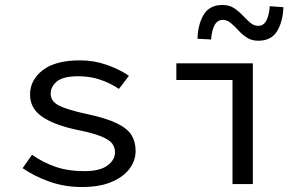

<svg xmlns="http://www.w3.org/2000/svg" viewBox="-20 -741 1240 773"><path d="M310 12Q239 12 177 -10.5Q115 -33 71 -64L109 -118Q151 -88 202 -70Q253 -52 320 -52Q382 -52 412.5 -74.5Q443 -97 443 -128Q443 -147 432.5 -162Q422 -177 389.5 -191Q357 -205 291 -218Q197 -238 149 -271.5Q101 -305 101 -360Q101 -419 152 -458.5Q203 -498 303 -498Q359 -498 411 -479.5Q463 -461 499 -436L459 -383Q425 -406 384 -420Q343 -434 296 -434Q234 -434 209 -413Q184 -392 184 -364Q184 -333 217.5 -316Q251 -299 325 -283Q406 -266 449.5 -245Q493 -224 509.5 -197Q526 -170 526 -133Q526 -94 501 -61Q476 -28 428 -8Q380 12 310 12Z M916 0V-419H690V-486H998V0ZM1020 -577Q993 -577 974 -589.5Q955 -602 939.5 -619Q924 -636 909 -648.5Q894 -661 877 -661Q855 -661 843.5 -639Q832 -617 830 -582L775 -585Q777 -644 800.5 -682.5Q824 -721 876 -721Q903 -721 922 -708.5Q941 -696 957 -679Q973 -662 987.5 -649.5Q1002 -637 1020 -637Q1042 -637 1053 -659.5Q1064 -682 1066 -716L1121 -712Q1119 -654 1095.5 -615.5Q1072 -577 1020 -577Z"/></svg>

Font: SauceCodePro NFM
Style: Regular
Weight: 400
Monospace: yes
Designer: Paul D. Hunt, Teo Tuominen
Foundry: Adobe
Version: Version 2.042;hotconv 1.1.0;makeotfexe 2.6.0;Nerd Fonts 3.3.